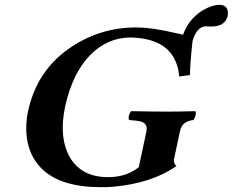

<svg xmlns="http://www.w3.org/2000/svg" viewBox="-20 -773 973 803"><path d="M896 -752.9Q935.1 -752.9 933.1 -714.4Q932.6 -709.5 932.1 -706.1Q921.9 -662.1 862.8 -662.1Q856 -662.1 847.2 -662.6Q843.8 -663.1 842.8 -663.1Q808.1 -663.1 789.6 -614.7Q787.1 -607.4 785.2 -601.1Q774.9 -506.3 774.4 -459L729.5 -453.1Q718.3 -579.1 596.7 -607.9Q563.5 -615.7 523.9 -616.2Q428.2 -615.2 356.4 -542Q282.7 -465.8 252.4 -327.1Q224.6 -196.3 273.9 -112.3Q322.8 -32.2 431.6 -32.2Q502.4 -32.2 551.3 -66.9Q556.6 -70.8 560.5 -74.2L592.3 -223.1Q599.1 -256.3 569.3 -264.6Q555.2 -268.6 520.5 -271Q513.7 -279.3 523.4 -300.8Q525.9 -305.7 528.3 -308.1Q621.6 -306.2 677.2 -306.2Q736.3 -306.2 796.4 -308.1Q803.2 -299.8 793.5 -278.3Q791 -273.4 788.6 -271Q746.1 -266.6 735.4 -233.4Q733.9 -228 732.4 -223.1L707.5 -106Q705.6 -90.3 717.8 -78.1Q613.3 -6.3 454.6 7.8Q426.8 10.3 399.9 9.8Q234.4 9.3 156.2 -65.9Q83.5 -136.7 90.3 -257.8Q91.8 -283.2 97.2 -307.1Q132.8 -472.2 262.2 -565.4Q390.1 -657.7 546.9 -658.2Q617.2 -658.2 718.8 -633.8Q735.4 -629.9 745.6 -627.9Q773.4 -704.6 845.7 -739.3Q874.5 -752.4 896 -752.9Z"/></svg>

Font: Linux Libertine Slanted O
Style: Bold Slanted
Weight: 700
Designer: Philipp H. Poll
Foundry: Philipp H. Poll
Version: Version 5.0.0